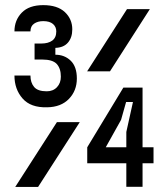

<svg xmlns="http://www.w3.org/2000/svg" viewBox="-20 -736 640 756"><path d="M570 -700 413 -455H323L480 -700ZM204 -255H294L130 0H40ZM323.5 -93.1V-156.1L465.7 -391H541.3V-156.1H584.5V-93.1H541.3V-0.4H477.4V-93.1ZM477.4 -216.4 503.5 -334.3H476.5L456.7 -264.1L396.4 -156.1H477.4ZM163.8 -376.5Q189 -376.5 204.3 -392.7Q219.6 -408.9 219.6 -434.1Q219.6 -466.5 203.4 -484.1Q187.2 -501.6 145.8 -501.6H116.1V-564.6H142.2Q170.1 -564.6 185.9 -576.3Q201.6 -588 201.6 -612.3Q201.6 -630.3 188.6 -641.6Q175.5 -652.8 150.3 -652.8Q128.7 -652.8 114.3 -642.9Q99.9 -633 99.9 -612.3H36.9Q36.9 -656.4 65.7 -686.1Q94.5 -715.8 150.3 -715.8Q206.1 -715.8 235.4 -688.4Q264.6 -660.9 264.6 -620.4Q264.6 -588 247.5 -568.2Q230.4 -548.4 198 -547.5V-520.5Q234 -520.5 258.3 -497.1Q282.6 -473.7 282.6 -426.9Q282.6 -379.2 251.6 -346.8Q220.5 -314.4 165.6 -313.5Q100.8 -311.7 68.9 -348.2Q36.9 -384.6 36.9 -438.6H99.9Q99.9 -410.7 114.3 -393.6Q128.7 -376.5 163.8 -376.5Z"/></svg>

Font: Fliege Mono Thin
Style: Regular
Weight: 100
Version: Version 0.020;Glyphs 3.3 (3306)